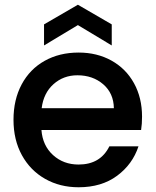

<svg xmlns="http://www.w3.org/2000/svg" viewBox="-20 -782 657 811"><path d="M576 -233H155Q160 -167 204 -127Q248 -87 312 -87Q404 -87 442 -164H565Q540 -88 474.5 -39.5Q409 9 312 9Q233 9 170.5 -26.5Q108 -62 72.5 -126.5Q37 -191 37 -276Q37 -361 71.5 -425.5Q106 -490 168.5 -525Q231 -560 312 -560Q390 -560 451 -526Q512 -492 546 -430.5Q580 -369 580 -289Q580 -258 576 -233ZM461 -325Q460 -388 416 -426Q372 -464 307 -464Q248 -464 206 -426.5Q164 -389 156 -325ZM309 -676 166 -590V-679L309 -762L452 -679V-590Z"/></svg>

Font: Poppins-Tabular Medium
Style: Regular
Weight: 500
Designer: Ninad Kale (Devanagari), Jonny Pinhorn (Latin)
Foundry: Indian Type Foundry
Version: Version 4.004